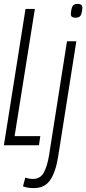

<svg xmlns="http://www.w3.org/2000/svg" viewBox="-26 -746 443 986"><path d="M-6 0 105 -700H153L49 -47H181L174 0ZM374 -726Q385 -726 391 -721.5Q397 -717 397 -704Q395 -679 388.5 -667Q382 -655 361 -655Q350 -655 343.5 -659.5Q337 -664 338 -677Q340 -702 346.5 -714Q353 -726 374 -726ZM366 -534 273 56Q260 138 231.5 179Q203 220 148 220Q134 220 119.5 218Q105 216 92 211L104 166Q124 173 143 173Q181 173 199 140Q217 107 226 51L318 -534Z"/></svg>

Font: Georama ExtraCondensed Light
Style: Italic
Weight: 300
Width: 2
Italic angle: -9°
Designer: Jean-Baptiste Levee
Foundry: Production Type
Version: Version 1.000